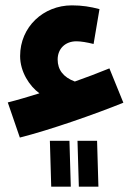

<svg xmlns="http://www.w3.org/2000/svg" viewBox="-20 -456 510 716"><path d="M54 57C165 29 334 -30 440 -73L388 -201C344 -183 301 -167 259 -152C216 -168 195 -196 195 -234C195 -274 223 -302 265 -302C282 -302 305 -298 329 -292L351 -422C317 -431 286 -436 248 -436C142 -436 55 -356 55 -247C55 -188 90 -135 127 -108C85 -95 45 -83 9 -74ZM274 240H347L342 69H269ZM171 240H244L239 69H166Z"/></svg>

Font: Noto Sans Arabic UI
Style: Bold
Weight: 700
Designer: Monotype Design Team, Nadine Chahine and Nizar Qandah
Foundry: Monotype Imaging Inc.
Version: Version 2.010